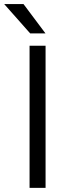

<svg xmlns="http://www.w3.org/2000/svg" viewBox="-40 -912 344 932"><path d="M0 0ZM0 0ZM181.2 0H103.5V-689.9H181.2ZM180.7 -750H106.4L-19.5 -892.1H74.2Z"/></svg>

Font: Acari Sans
Style: Regular
Weight: 400
Designer: Alfredo Marco Pradil and Stefan Peev
Foundry: Hanken Design Co.
Version: Version 1.045;February 4, 2021;FontCreator 13.0.0.2655 64-bi